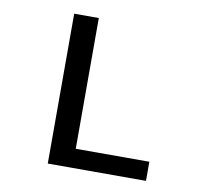

<svg xmlns="http://www.w3.org/2000/svg" viewBox="-66 -618 734 690"><g transform="rotate(10 301.0 -273.5)"><path d="M150.9 -546.9H240.7V-69.8H509.3V0H150.9Z"/></g></svg>

Font: Vazir Code Hack
Style: Code-Hack
Weight: 400
Foundry: DejaVu fonts team - Redesigned by Saber Rastikerdar
Version: Version 1.1.2